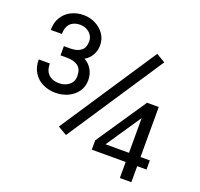

<svg xmlns="http://www.w3.org/2000/svg" viewBox="-168 -1006 1464 1406"><g transform="rotate(20 564.0 -303.5)"><path d="M996.2 15.4V-374.5H905.1L642.4 13.9V86.6H906.4V211.4H996.2V86.6H1068.7V15.4ZM906.4 15.4H723.4L906.4 -255.5ZM51.3 -401.4Q51.3 -340.4 78.2 -298.4Q105 -256.3 149.9 -234.9Q194.8 -213.4 248.5 -213.4Q302.2 -213.4 346.6 -234.5Q391.1 -255.7 417.7 -293.5Q444.3 -331.4 444.3 -381.5Q444.3 -428.8 422 -465.8Q399.8 -502.7 364.2 -521Q397.3 -539.2 417.9 -573.7Q438.4 -608.2 438.4 -651.5Q438.4 -701.8 411.6 -739.5Q384.7 -777.2 341.8 -798.3Q298.9 -819.3 250.5 -819.3Q198.8 -819.3 155.4 -797.9Q112 -776.4 86 -735.3Q60.1 -694.2 60.1 -634.6H146.9Q146.9 -673.2 160.2 -697.2Q173.6 -721.3 197.2 -732.6Q220.8 -743.9 250.5 -743.9Q279.4 -743.9 302.7 -731.8Q326 -719.7 339.6 -698.8Q353.3 -678 353.3 -651.5Q353.3 -600.8 322.8 -578.2Q292.4 -555.7 241.5 -555.7H191V-483.9H241.5Q296 -483.9 327.5 -460.7Q358.9 -437.4 358.9 -381.5Q358.9 -353.3 344.3 -332.3Q329.7 -311.3 304.5 -299.8Q279.4 -288.3 248.5 -288.3Q217.3 -288.3 192 -299.9Q166.8 -311.5 152.3 -336.5Q137.9 -361.6 137.9 -401.4ZM427.7 50.8 922.6 -695.6 852.9 -736.5 358 9.9Z"/></g></svg>

Font: Estedad-VF-FD Black
Style: Regular
Weight: 900
Designer: Amin Abedi
Version: Version 4.000